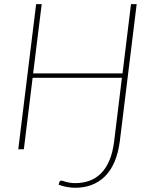

<svg xmlns="http://www.w3.org/2000/svg" viewBox="-20 -723 738 930"><path d="M560.5 -40Q553 18.5 534.5 61.2Q516 104 487.8 131.8Q459.5 159.5 423.2 173Q387 186.5 344.5 186.5Q306 186.5 264 172Q265 168.5 266 165.5Q267 162.5 267.5 159Q268.5 156.5 270.2 154.2Q272 152 277.5 152Q281.5 152 287 154Q292.5 156 300.5 158.2Q308.5 160.5 319.2 162.2Q330 164 345 164Q382.5 164 414.2 152.2Q446 140.5 470.2 115.8Q494.5 91 510.5 52.5Q526.5 14 533 -39.5L570.5 -346H138L95.5 0H68.5L155 -703H182L140.5 -367.5H573.5L614.5 -703H642Z"/></svg>

Font: Lato Thin
Style: Italic
Weight: 200
Italic angle: -7°
Designer: Lukasz Dziedzic
Foundry: tyPoland Lukasz Dziedzic
Version: Version 2.007; 2014-02-27